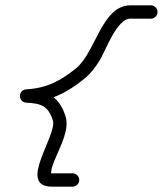

<svg xmlns="http://www.w3.org/2000/svg" viewBox="-20 -586 611 720"><path d="M545.8 -566C545.8 -566 545.8 -566 545.8 -566C520.2 -566 494.5 -566 468.8 -566C362.1 -566 338.7 -390 265.8 -330.4C265.8 -330.4 265.8 -330.4 265.8 -330.4C265.8 -330.4 265.9 -330.4 265.9 -330.4C206.9 -282.7 154.9 -255.2 78.6 -251C62.8 -250.1 54.9 -237.9 55 -225.9C55.1 -213.8 63 -201.7 78.9 -201C133.3 -198.6 161.8 -188.4 178.4 -133.8C178.4 -133.8 178.4 -133.8 178.4 -133.9C178.3 -134 178.3 -134 178.3 -134C194.8 -77.3 42.7 114 175.1 114C200.8 114 226.4 114 252.1 114C265.9 114 277.1 102.8 277.1 89C277.1 75.1 265.9 64 252.1 64C252.1 64 252.1 64 252.1 64C226.4 64 200.8 64 175.1 64C172.9 64 167.7 61.1 168.4 63.2C171.3 71.9 173.6 45.8 174.3 43.3C179 27.9 185.4 13 191.7 -1.7C209.4 -43.5 239.8 -101.7 226.3 -148C226.3 -148 226.3 -148 226.3 -148.1C226.3 -148.2 226.2 -148.2 226.2 -148.2C203.4 -223.7 156.5 -247.7 81.1 -251C65.2 -251.7 57.4 -238.7 57.5 -225.9C57.5 -213 65.5 -200.2 81.3 -201C168.3 -205.9 230.2 -237.3 297.3 -291.6C297.3 -291.6 297.3 -291.6 297.4 -291.6C297.4 -291.6 297.4 -291.6 297.4 -291.6C320.4 -310.5 338.5 -334.5 353.9 -359.8C377.1 -397.8 417.9 -516 468.8 -516C494.5 -516 520.2 -516 545.8 -516C559.6 -516 570.8 -527.1 570.8 -541C570.8 -554.8 559.6 -566 545.8 -566Z"/></svg>

Font: FRB American Cursive Guidelines Arrows Semibold
Style: Italic
Weight: 600
Italic angle: -25°
Version: Version 2.0;Modular Font Editor K font №1